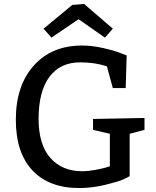

<svg xmlns="http://www.w3.org/2000/svg" viewBox="-20 -940 790 970"><path d="M240 -750 200 -795 345 -915 405 -920 550 -795 510 -750 377 -843ZM635 -264V-50Q623 -43 601.5 -33Q580 -23 513 -6.5Q446 10 380 10Q228 10 144 -79Q60 -168 60 -335Q60 -507 150.5 -608.5Q241 -710 395 -710Q444 -710 500 -697.5Q556 -685 588 -672L620 -660L615 -495H550L520 -605Q460 -625 385 -625Q284 -625 229.5 -551.5Q175 -478 175 -340Q175 -209 234.5 -142Q294 -75 395 -75Q426 -75 461 -81.5Q496 -88 516 -94L535 -100V-264L450 -284V-339L710 -344V-284Z"/></svg>

Font: Bitter
Style: Regular
Weight: 400
Designer: Sol Matas
Foundry: Sol Matas
Version: Version 1.300;PS 001.300;hotconv 1.0.70;makeotf.lib2.5.58329